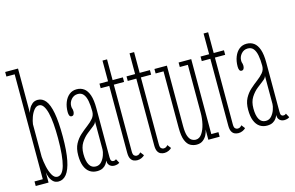

<svg xmlns="http://www.w3.org/2000/svg" viewBox="-94 -979 1872 1220"><g transform="rotate(-15 841.5 -369.5)"><path d="M157.5 10Q135.5 10 122 -3.5Q108.5 -17 101.8 -35.2Q95 -53.5 93.5 -67.5V0H9V-30H63.5V-720H9V-750H93.5V-458Q96 -469 103.8 -485Q111.5 -501 126 -513.2Q140.5 -525.5 162.5 -525.5Q192.5 -525.5 213.5 -499.5Q234.5 -473.5 245.5 -415Q256.5 -356.5 256.5 -259Q256.5 -163.5 244.5 -104.2Q232.5 -45 210.5 -17.5Q188.5 10 157.5 10ZM157.5 -21Q174.5 -21 187 -35.2Q199.5 -49.5 207.8 -78.8Q216 -108 220.2 -152.2Q224.5 -196.5 224.5 -256.5Q224.5 -308.5 221 -351.2Q217.5 -394 209.8 -425Q202 -456 190 -473Q178 -490 161 -490Q142.5 -490 128 -471.8Q113.5 -453.5 104.8 -428.5Q96 -403.5 93.5 -383.5V-169Q95.5 -139 103 -104.5Q110.5 -70 124.2 -45.5Q138 -21 157.5 -21Z M411 10Q383.5 10 363 -4Q342.5 -18 331.2 -46.5Q320 -75 320 -118Q320 -163 336 -193Q352 -223 375.8 -244.2Q399.5 -265.5 423.2 -283.2Q447 -301 463 -320Q479 -339 479 -365.5Q479 -404.5 473.5 -433.8Q468 -463 454.8 -479.2Q441.5 -495.5 418 -495.5Q392 -495.5 375 -476Q358 -456.5 358 -432.5Q358 -423 359.5 -418.2Q361 -413.5 362.2 -409.2Q363.5 -405 363.5 -397Q363.5 -385.5 359 -377.2Q354.5 -369 344.5 -369Q335 -369 330.8 -377.5Q326.5 -386 326.5 -401Q326.5 -436.5 337.8 -465Q349 -493.5 369.5 -510Q390 -526.5 418 -526.5Q446 -526.5 466.2 -511.8Q486.5 -497 497.8 -464.5Q509 -432 509 -378V-55.5Q509 -38 513.8 -31.8Q518.5 -25.5 527.5 -25.5Q534.5 -25.5 539 -27.8Q543.5 -30 545.5 -32.5L560 -5.5Q555 -1 545.5 1.8Q536 4.5 524.5 4.5Q514.5 4.5 505 0Q495.5 -4.5 489.5 -14.2Q483.5 -24 483.5 -40Q480 -29.5 471.8 -17.8Q463.5 -6 448.8 2Q434 10 411 10ZM411 -21Q434 -21 449 -38.2Q464 -55.5 471.5 -77.8Q479 -100 479 -114.5V-301Q478 -287 459 -272.5Q440 -258 415.8 -238.8Q391.5 -219.5 373 -190.5Q354.5 -161.5 354.5 -118Q354.5 -70.5 368.8 -45.8Q383 -21 411 -21Z M676 9Q664 9 652.2 4.2Q640.5 -0.5 632.8 -14Q625 -27.5 625 -54.5V-493.5H568.5V-523.5H625Q625 -543.5 625 -568Q625 -592.5 625 -616.8Q625 -641 625 -660H655V-523.5H722.5V-493.5H655V-54.5Q655 -33 662.8 -26.5Q670.5 -20 678.5 -20Q689 -20 695.5 -24.8Q702 -29.5 706 -34.5L724 -11Q717.5 -3.5 704.2 2.8Q691 9 676 9Z M854 9Q842 9 830.2 4.2Q818.5 -0.5 810.8 -14Q803 -27.5 803 -54.5V-493.5H746.5V-523.5H803Q803 -543.5 803 -568Q803 -592.5 803 -616.8Q803 -641 803 -660H833V-523.5H900.5V-493.5H833V-54.5Q833 -33 840.8 -26.5Q848.5 -20 856.5 -20Q867 -20 873.5 -24.8Q880 -29.5 884 -34.5L902 -11Q895.5 -3.5 882.2 2.8Q869 9 854 9Z M1066.5 11Q1045 11 1025.5 0.8Q1006 -9.5 994 -38.5Q982 -67.5 982 -123.5V-493.5H930V-523H1012V-125.5Q1012 -82 1020.2 -59.5Q1028.5 -37 1041.5 -29Q1054.5 -21 1068.5 -21Q1092.5 -21 1109 -45Q1125.5 -69 1133.8 -105Q1142 -141 1142 -177.5V-493.5H1089V-523H1172V-30H1219V0H1144.5V-67.5Q1142.5 -51.5 1133.5 -33.2Q1124.5 -15 1108 -2Q1091.5 11 1066.5 11Z M1341 9Q1329 9 1317.2 4.2Q1305.5 -0.5 1297.8 -14Q1290 -27.5 1290 -54.5V-493.5H1233.5V-523.5H1290Q1290 -543.5 1290 -568Q1290 -592.5 1290 -616.8Q1290 -641 1290 -660H1320V-523.5H1387.5V-493.5H1320V-54.5Q1320 -33 1327.8 -26.5Q1335.5 -20 1343.5 -20Q1354 -20 1360.5 -24.8Q1367 -29.5 1371 -34.5L1389 -11Q1382.5 -3.5 1369.2 2.8Q1356 9 1341 9Z M1529 10Q1501.5 10 1481 -4Q1460.5 -18 1449.2 -46.5Q1438 -75 1438 -118Q1438 -163 1454 -193Q1470 -223 1493.8 -244.2Q1517.5 -265.5 1541.2 -283.2Q1565 -301 1581 -320Q1597 -339 1597 -365.5Q1597 -404.5 1591.5 -433.8Q1586 -463 1572.8 -479.2Q1559.5 -495.5 1536 -495.5Q1510 -495.5 1493 -476Q1476 -456.5 1476 -432.5Q1476 -423 1477.5 -418.2Q1479 -413.5 1480.2 -409.2Q1481.5 -405 1481.5 -397Q1481.5 -385.5 1477 -377.2Q1472.5 -369 1462.5 -369Q1453 -369 1448.8 -377.5Q1444.5 -386 1444.5 -401Q1444.5 -436.5 1455.8 -465Q1467 -493.5 1487.5 -510Q1508 -526.5 1536 -526.5Q1564 -526.5 1584.2 -511.8Q1604.5 -497 1615.8 -464.5Q1627 -432 1627 -378V-55.5Q1627 -38 1631.8 -31.8Q1636.5 -25.5 1645.5 -25.5Q1652.5 -25.5 1657 -27.8Q1661.5 -30 1663.5 -32.5L1678 -5.5Q1673 -1 1663.5 1.8Q1654 4.5 1642.5 4.5Q1632.5 4.5 1623 0Q1613.5 -4.5 1607.5 -14.2Q1601.5 -24 1601.5 -40Q1598 -29.5 1589.8 -17.8Q1581.5 -6 1566.8 2Q1552 10 1529 10ZM1529 -21Q1552 -21 1567 -38.2Q1582 -55.5 1589.5 -77.8Q1597 -100 1597 -114.5V-301Q1596 -287 1577 -272.5Q1558 -258 1533.8 -238.8Q1509.5 -219.5 1491 -190.5Q1472.5 -161.5 1472.5 -118Q1472.5 -70.5 1486.8 -45.8Q1501 -21 1529 -21Z"/></g></svg>

Font: Imbue Thin
Style: Regular
Weight: 100
Designer: Tyler Finck
Foundry: Etcetera Type Company
Version: Version 1.102